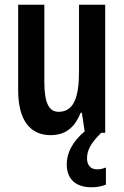

<svg xmlns="http://www.w3.org/2000/svg" viewBox="-20 -563 524 814"><path d="M349 109C349 74 364 45 409 0H426V-543H315V-261C315 -150 293 -89 228 -89C186 -89 168 -130 168 -216V-543H57V-180C57 -57 105 10 195 10C264 10 300 -30 322 -85H327L339 -6C285 39 263 88 263 133C263 195 299 231 369 231C395 231 416 225 429 220V147C420 151 407 155 392 155C364 155 349 137 349 109Z"/></svg>

Font: Noto Sans Hebrew ExtraCondensed SemiBold
Style: Regular
Weight: 600
Width: 2
Designer: Ben Nathan
Foundry: Google LLC
Version: Version 3.001